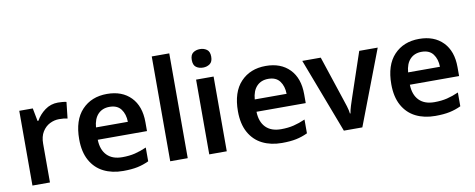

<svg xmlns="http://www.w3.org/2000/svg" viewBox="-65 -1061 3392 1371"><g transform="rotate(-10 1631.0 -375.0)"><path d="M360 -552Q375 -552 392 -550.5Q409 -549 421 -546L408 -428Q396 -431 380.5 -432.5Q365 -434 347 -434Q312 -434 279.5 -417.5Q247 -401 226 -367Q205 -333 205 -281V0H78V-542H176L194 -448H200Q224 -491 265.5 -521.5Q307 -552 360 -552Z M715 -552Q824 -552 887.5 -487Q951 -422 951 -306V-241H594Q596 -168 635 -128Q674 -88 746 -88Q797 -88 838 -98Q879 -108 922 -127V-27Q882 -8 839 1Q796 10 735 10Q655 10 594 -20.5Q533 -51 498.5 -113Q464 -175 464 -267Q464 -406 533 -479Q602 -552 715 -552ZM717 -458Q665 -458 633.5 -425Q602 -392 597 -330H828Q827 -386 800 -422Q773 -458 717 -458Z M1204 0H1077V-760H1204Z M1425 -752Q1453 -752 1474 -737Q1495 -722 1495 -685Q1495 -648 1474 -633Q1453 -618 1425 -618Q1395 -618 1374.5 -633Q1354 -648 1354 -685Q1354 -722 1374.5 -737Q1395 -752 1425 -752ZM1487 -542V0H1360V-542Z M1866 -552Q1975 -552 2038.5 -487Q2102 -422 2102 -306V-241H1745Q1747 -168 1786 -128Q1825 -88 1897 -88Q1948 -88 1989 -98Q2030 -108 2073 -127V-27Q2033 -8 1990 1Q1947 10 1886 10Q1806 10 1745 -20.5Q1684 -51 1649.5 -113Q1615 -175 1615 -267Q1615 -406 1684 -479Q1753 -552 1866 -552ZM1868 -458Q1816 -458 1784.5 -425Q1753 -392 1748 -330H1979Q1978 -386 1951 -422Q1924 -458 1868 -458Z M2336 0 2130 -542H2264L2370 -222Q2378 -200 2388 -167Q2398 -134 2400 -113H2404Q2407 -135 2417 -167Q2427 -199 2435 -222L2543 -542H2677L2470 0Z M2978 -552Q3087 -552 3150.5 -487Q3214 -422 3214 -306V-241H2857Q2859 -168 2898 -128Q2937 -88 3009 -88Q3060 -88 3101 -98Q3142 -108 3185 -127V-27Q3145 -8 3102 1Q3059 10 2998 10Q2918 10 2857 -20.5Q2796 -51 2761.5 -113Q2727 -175 2727 -267Q2727 -406 2796 -479Q2865 -552 2978 -552ZM2980 -458Q2928 -458 2896.5 -425Q2865 -392 2860 -330H3091Q3090 -386 3063 -422Q3036 -458 2980 -458Z"/></g></svg>

Font: Noto Sans Meetei Mayek SemiBold
Style: Regular
Weight: 600
Designer: Monotype Design Team and Neelakash Kshetrimayum
Foundry: Monotype Imaging Inc.
Version: Version 2.002; ttfautohint (v1.8.4.7-5d5b)